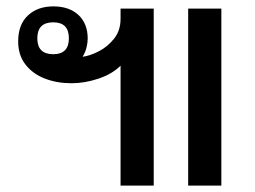

<svg xmlns="http://www.w3.org/2000/svg" viewBox="-20 -582 798 602"><path d="M358 0V-376Q332 -350 289 -335.5Q246 -321 204 -321Q159 -321 121 -335.5Q83 -350 60 -379.5Q37 -409 37 -452Q37 -505 67.5 -533.5Q98 -562 147 -562Q197 -562 226 -535Q255 -508 255 -461Q255 -449 251.5 -434Q248 -419 239 -404Q262 -407 289.5 -421Q317 -435 337.5 -460.5Q358 -486 358 -523V-555H462V0ZM570 0V-555H674V0ZM147 -412Q196 -412 196 -462Q196 -512 147 -512Q97 -512 97 -462Q97 -412 147 -412Z"/></svg>

Font: Noto Sans Thai Looped Medium
Style: Regular
Weight: 500
Designer: Sasikarn Vongin, Ben Mitchell
Foundry: The Fontpad Ltd
Version: Version 1.001; ttfautohint (v1.8.4.7-5d5b)